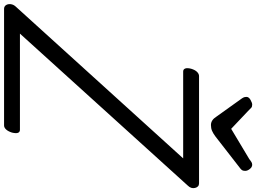

<svg xmlns="http://www.w3.org/2000/svg" viewBox="-240 -1110 1291 968"><g transform="rotate(90 406.0 -625.5)"><path d="M-34 0Q-46 0 -52.5 -9.5Q-59 -19 -57.5 -33Q-56 -47 -46 -58L720 -903H282Q271 -903 267 -913Q263 -923 268 -943Q274 -963 284 -973Q294 -983 305 -983H846Q864 -983 869 -963Q874 -943 857 -926L91 -80H576Q587 -80 591 -70.5Q595 -61 590 -40Q584 -21 574.5 -10.5Q565 0 554 0ZM752 -1251Q764 -1251 773.5 -1239Q783 -1227 783 -1216Q783 -1206 780 -1201Q777 -1196 772 -1192L610 -1066Q594 -1054 581 -1048.5Q568 -1043 552 -1043Q539 -1043 528.5 -1050Q518 -1057 510 -1070L417 -1200Q412 -1208 411 -1213Q410 -1218 410 -1222Q410 -1234 425 -1242.5Q440 -1251 449 -1251Q460 -1251 465 -1246Q470 -1241 476 -1235L571 -1145L723 -1236Q729 -1240 736 -1245.5Q743 -1251 752 -1251Z"/></g></svg>

Font: Playwrite CZ
Style: Regular
Weight: 400
Designer: Veronika Burian, José Scaglione
Foundry: TypeTogether
Version: Version 1.002